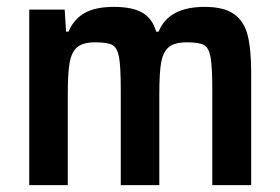

<svg xmlns="http://www.w3.org/2000/svg" viewBox="-20 -538 814 558"><path d="M65 -510H168L172 -446H179Q195 -483 226.5 -500.5Q258 -518 311 -518Q365 -518 394 -501Q423 -484 434 -446H441Q470 -518 575 -518Q630 -518 659.5 -497.5Q689 -477 699.5 -436.5Q710 -396 710 -327V0H597V-276Q597 -344 592 -371.5Q587 -399 573 -407Q559 -415 523 -415Q487 -415 470.5 -401Q454 -387 448.5 -357Q443 -327 443 -266V0H331V-276Q331 -344 326 -371.5Q321 -399 307 -407Q293 -415 257 -415Q221 -415 204.5 -401Q188 -387 182.5 -356.5Q177 -326 177 -266V0H65Z"/></svg>

Font: Saira Semi Condensed Medium
Style: Regular
Weight: 500
Width: 4
Designer: Hector Gatti with collaboration of the Omnibus-Type team
Foundry: Omnibus-Type
Version: Version 1.001; ttfautohint (v1.8)